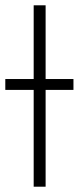

<svg xmlns="http://www.w3.org/2000/svg" viewBox="-22 -705 297 724"><path d="M255 -407V-366H150V-1H105V-366H-2V-407H105V-685H150V-407Z"/></svg>

Font: Bellota Light
Style: Regular
Weight: 300
Designer: Kemie Guaida
Foundry: Kemie Guaida
Version: Version 4.001